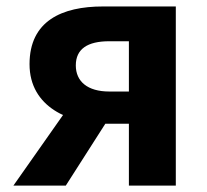

<svg xmlns="http://www.w3.org/2000/svg" viewBox="-20 -580 648 600"><path d="M382.8 0H529.4V-559.8H301.6C173.6 -559.8 72.3 -514.7 72.3 -379.5C72.3 -244.3 198.6 -193.3 309.4 -193.3H382.8ZM321.4 -294C253.3 -294 216.9 -325.7 216.9 -375.6C216.9 -426.9 253.3 -451.1 321.4 -451.1H382.8V-294ZM21.9 0H185.6L332.5 -229.9L211.8 -270.2Z"/></svg>

Font: Source Han Sans JP VF
Style: Regular
Weight: 250
Designer: Ryoko NISHIZUKA 西塚涼子 (kana, bopomofo & ideographs); Paul D. Hunt (Latin, Greek & Cyrillic); Sandoll Communications 산돌커뮤니
Foundry: Adobe
Version: Version 2.004;hotconv 1.0.118;makeotfexe 2.5.65603